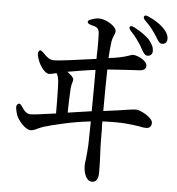

<svg xmlns="http://www.w3.org/2000/svg" viewBox="-56 -829 863 935"><g transform="rotate(5 375.0 -361.5)"><path d="M607 -624C608 -621 612 -615 614 -611C624 -594 631 -582 644 -582C658 -582 668 -591 668 -607C668 -624 661 -640 641 -664C625 -679 601 -697 568 -714C556 -720 548 -720 546 -715C543 -710 546 -702 554 -694C578 -669 593 -646 607 -624ZM29 -272C31 -260 34 -247 38 -236C47 -215 81 -171 108 -171C119 -171 129 -175 141 -181C150 -185 160 -190 170 -193C205 -204 313 -231 397 -239C396 -189 395 -146 395 -124C393 -91 391 -70 389 -53C387 -40 386 -31 386 -22C386 14 400 53 428 53C450 53 459 35 459 4C459 -20 458 -70 455 -117C454 -141 454 -170 454 -201C453 -215 453 -229 453 -244C552 -249 600 -241 632 -236C646 -233 657 -231 668 -231C682 -231 694 -239 694 -258C694 -283 634 -316 611 -316C601 -316 589 -314 568 -311C544 -307 509 -302 453 -295C453 -371 454 -447 455 -498C515 -502 584 -507 612 -508C630 -509 643 -516 643 -532C643 -558 596 -580 573 -580C569 -580 565 -579 559 -576C547 -572 527 -565 491 -559C489 -559 488 -559 486 -558C482 -558 478 -557 469 -556C465 -555 461 -554 456 -554C458 -581 459 -605 463 -634C466 -650 469 -657 472 -664C475 -672 479 -678 479 -687C479 -710 432 -740 397 -742C384 -743 370 -739 356 -734C344 -730 339 -726 340 -720C340 -715 346 -710 358 -707C385 -701 396 -696 398 -670C399 -653 399 -624 399 -591C398 -577 398 -561 398 -545C320 -534 221 -520 191 -520C171 -520 156 -533 138 -552C129 -561 123 -565 118 -561C113 -557 110 -550 112 -539C114 -529 117 -519 120 -512C129 -487 154 -452 173 -452C182 -452 196 -455 210 -459C217 -450 222 -434 223 -397C224 -373 225 -307 225 -263C167 -255 118 -248 101 -248C82 -248 69 -263 57 -282C50 -293 44 -297 38 -294C31 -290 28 -284 29 -272ZM262 -470C301 -477 355 -486 398 -491C398 -443 398 -363 397 -289L281 -272C282 -318 283 -358 285 -388C286 -402 288 -410 290 -417C292 -423 294 -429 294 -435C294 -445 278 -459 262 -470ZM619 -751C642 -729 657 -710 671 -688C674 -684 679 -677 682 -671C691 -656 697 -646 710 -646C726 -646 734 -658 734 -671C734 -690 725 -707 703 -728C688 -742 665 -758 633 -772C621 -778 613 -777 611 -772C608 -767 610 -759 619 -751Z"/></g></svg>

Font: 寒蝉锦书宋 CompactLight
Style: Bold
Weight: 400
Width: 4
Designer: 寒蝉锦书宋{Warren} 思源宋体{Ryoko NISHIZUKA 西塚涼子 (kana & ideographs); Frank Grießhammer (Latin, Greek & Cyrillic); Wenlong ZHANG 
Foundry: Adobe & ChillType
Version: Version 2.000;Glyphs 3.1.1 (3135)